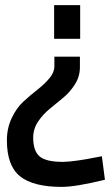

<svg xmlns="http://www.w3.org/2000/svg" viewBox="-20 -519 431 752"><path d="M7 31Q7 -17 26 -57Q45 -97 72.5 -122Q100 -147 127.5 -168.5Q155 -190 174 -213Q193 -236 193 -259V-297H293V-256Q293 -220 274 -189.5Q255 -159 228.5 -137Q202 -115 175 -93Q148 -71 129 -42.5Q110 -14 110 20Q110 72 135 93.5Q160 115 226 115Q248 115 286 109.5Q324 104 352 98L379 93L391 185Q276 213 222 213Q110 213 58.5 171.5Q7 130 7 31ZM294 -499V-367H192V-499Z"/></svg>

Font: TypoPRO Titillium Text
Style: 600 wt
Weight: 600
Designer: Accademia di Belle Arti di Urbino and others
Foundry: Accademia di Belle Arti di Urbino and others.
Version: Version 25.000